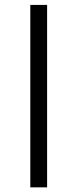

<svg xmlns="http://www.w3.org/2000/svg" viewBox="-20 -660 322 798"><path d="M175.8 -639.6V118.7H106V-639.6Z"/></svg>

Font: Yantramanav
Style: Regular
Weight: 400
Version: Version 1.000;PS 1.0;hotconv 1.0.72;makeotf.lib2.5.5900; ttf